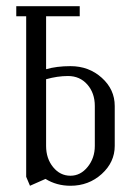

<svg xmlns="http://www.w3.org/2000/svg" viewBox="-20 -596 436 616"><path d="M32.2 -543.9V-576.2H235.8V-543.9H127.9V-374Q162.1 -383.8 206.1 -383.8Q265.1 -383.8 306.6 -346.4Q348.1 -309.1 348.1 -255.9V-127.9Q348.1 -75.7 306.4 -37.8Q264.6 0 206.1 0Q161.6 0 126 -22L76.2 0L64 -28.8V-543.9ZM127.9 -127.9Q127.9 -87.4 150.4 -59.8Q172.9 -32.2 206.1 -32.2Q238.3 -32.2 261.2 -60.5Q284.2 -88.9 284.2 -127.9V-255.9Q284.2 -297.4 260.3 -324.7Q236.3 -352.1 198.2 -352.1Q164.1 -352.1 127.9 -341.8Z"/></svg>

Font: Gawaa
Style: Regular
Weight: 400
Designer: T. Christopher White
Version: Version 1.0